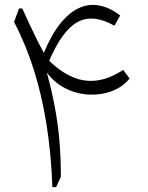

<svg xmlns="http://www.w3.org/2000/svg" viewBox="-20 -767 605 787"><path d="M472.7 -703.6Q429.2 -736.8 386.5 -744.6Q343.8 -752.4 303.5 -733.9Q263.2 -715.3 226.8 -669.9Q190.4 -624.5 159.7 -550.3Q145 -577.1 129.4 -608.6Q113.8 -640.1 98.9 -672.1Q84 -704.1 71.3 -732.4H58.1L37.6 -676.8Q85.9 -585 119.1 -479.5Q152.3 -374 171.1 -254.2Q189.9 -134.3 194.8 0H210L229.5 -42.5Q229.5 -122.1 223.4 -191.7Q217.3 -261.2 204.6 -328.9Q191.9 -396.5 171.9 -469.7Q205.1 -425.3 251.7 -403.1Q298.3 -380.9 347.7 -379.2Q397 -377.4 440.4 -394.3Q483.9 -411.1 511.2 -445.3L484.9 -480.5Q429.7 -444.3 378.4 -437.3Q327.1 -430.2 278.3 -450.9Q229.5 -471.7 181.6 -517.6Q234.4 -641.6 297.6 -676.5Q360.8 -711.4 449.2 -661.6Z"/></svg>

Font: Pinar-VF-FD
Style: Regular
Weight: 300
Designer: Amin Abedi
Version: Version 3.0